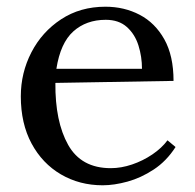

<svg xmlns="http://www.w3.org/2000/svg" viewBox="-20 -536 582 572"><path d="M286 16Q217 16 161.5 -16.5Q106 -49 74 -108.5Q42 -168 42 -249Q42 -319 73.5 -380Q105 -441 162 -478.5Q219 -516 294 -516Q350 -516 396 -492Q442 -468 469.5 -419Q497 -370 497 -295L145 -289Q144 -174 183 -104.5Q222 -35 310 -35Q341 -35 373.5 -46Q406 -57 434 -76Q462 -95 479 -118L503 -98Q476 -56 438 -31Q400 -6 360 5Q320 16 286 16ZM148 -331H403Q403 -367 392.5 -400.5Q382 -434 358 -455.5Q334 -477 295 -477Q237 -477 198.5 -442.5Q160 -408 148 -331Z"/></svg>

Font: Lora
Style: Regular
Weight: 400
Designer: Olga Karpushina, Alexei Vanyashin (Cyrillic)
Foundry: Cyreal
Version: Version 3.005; ttfautohint (v1.8.4.7-5d5b)